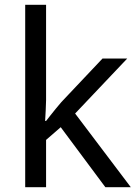

<svg xmlns="http://www.w3.org/2000/svg" viewBox="-20 -780 574 800"><path d="M172 -363Q172 -347 170.5 -321Q169 -295 168 -276H172Q178 -284 190 -299Q202 -314 214.5 -329.5Q227 -345 236 -355L407 -536H510L293 -307L525 0H419L233 -250L172 -197V0H85V-760H172Z"/></svg>

Font: Noto Sans Lao Looped
Style: Regular
Weight: 400
Designer: Mark Frömberg, Ben Mitchell
Foundry: The Fontpad Ltd
Version: Version 1.001